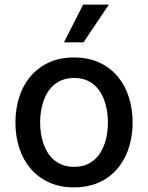

<svg xmlns="http://www.w3.org/2000/svg" viewBox="-20 -802 642 833"><path d="M301.1 -552.6Q362.6 -552.6 410 -530.9Q457.4 -509.2 489.7 -471.2Q522 -433.2 538.7 -381.6Q555.4 -329.9 555.4 -270.2Q555.4 -231.9 548.1 -196Q540.8 -160.2 526.5 -128.9Q512.1 -97.7 490.8 -71.9Q469.5 -46.2 441.2 -27.7Q413 -9.2 378 0.9Q343 11 301.1 11Q240.1 11 192.8 -10.7Q145.6 -32.3 113.1 -70.1Q80.6 -108 63.7 -159.4Q46.9 -210.9 46.9 -270.2Q46.9 -328.1 63 -379.4Q79.2 -430.8 111.2 -469.3Q143.1 -507.8 190.7 -530.2Q238.3 -552.6 301.1 -552.6ZM154.1 -270.6Q154.1 -247.5 157.5 -224.3Q160.9 -201 168.1 -179.7Q175.4 -158.4 187 -139.7Q198.5 -121.1 215 -107.4Q231.5 -93.8 253 -85.9Q274.5 -78.1 301.5 -78.1Q328.5 -78.1 349.6 -85.8Q370.7 -93.4 387.1 -106.9Q403.4 -120.4 415 -138.7Q426.5 -157 433.9 -178.4Q441.4 -199.9 444.8 -223.4Q448.2 -246.8 448.2 -270.6Q448.2 -293.7 444.8 -316.9Q441.4 -340.2 434.3 -361.7Q427.2 -383.2 415.7 -401.8Q404.1 -420.5 387.8 -434.3Q371.4 -448.2 350 -456Q328.5 -463.8 301.5 -463.8Q274.9 -463.8 253.4 -456.1Q231.9 -448.5 215.6 -434.8Q199.2 -421.2 187.5 -402.9Q175.8 -384.6 168.5 -363.1Q161.2 -341.6 157.7 -318Q154.1 -294.4 154.1 -270.6ZM257.5 -618.3 340.6 -782H452.4L342.3 -618.3Z"/></svg>

Font: Inter P Medium
Style: Regular
Weight: 500
Designer: Rasmus Andersson
Foundry: rsms
Version: Version 3.018;git-588b23468